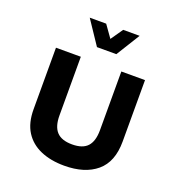

<svg xmlns="http://www.w3.org/2000/svg" viewBox="-129 -801 853 922"><g transform="rotate(20 297.5 -340.0)"><path d="M300 15Q231 15 179 -7.5Q127 -30 98.5 -75Q70 -120 70 -190V-504H197V-204Q197 -148 222 -121Q247 -94 301 -94Q355 -94 379.5 -121Q404 -148 404 -204V-504H525V-190Q525 -86 465 -35.5Q405 15 300 15ZM254 -574 173 -695H257L301 -633L344 -695H428L353 -574Z"/></g></svg>

Font: Maven Pro SemiBold
Style: Regular
Weight: 600
Designer: Joe Prince
Foundry: Joe Prince
Version: Version 2.103